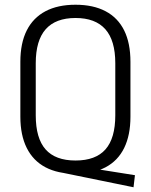

<svg xmlns="http://www.w3.org/2000/svg" viewBox="-20 -727 637 811"><path d="M231 0 254 -34 550 13 544 64ZM299 7Q224 7 172 -20.5Q120 -48 93 -102Q66 -156 66 -234V-466Q66 -545 93 -598.5Q120 -652 172 -679.5Q224 -707 299 -707Q374 -707 426 -679.5Q478 -652 504.5 -598.5Q531 -545 531 -466V-234Q531 -156 504.5 -102Q478 -48 426 -20.5Q374 7 299 7ZM299 -49Q384 -49 425.5 -96Q467 -143 467 -240V-460Q467 -556 425 -603.5Q383 -651 299 -651Q215 -651 173 -603.5Q131 -556 131 -460V-240Q131 -143 172.5 -96Q214 -49 299 -49Z"/></svg>

Font: Pathway Extreme SemiCondensed ExtraLight
Style: Regular
Weight: 250
Width: 4
Version: Version 1.001;gftools[0.9.26]